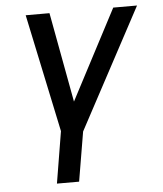

<svg xmlns="http://www.w3.org/2000/svg" viewBox="-53 -566 705 828"><g transform="rotate(-5 300.0 -152.5)"><path d="M160 215 197 -9 89 -520H192L264 -131L468 -520H571L292 1L256 215Z"/></g></svg>

Font: Iosevka Md Ex Obl
Style: Regular
Weight: 500
Width: 7
Italic angle: -9°
Monospace: yes
Designer: Belleve Invis
Foundry: Belleve Invis
Version: Version 32.5.0; ttfautohint (v1.8.4)